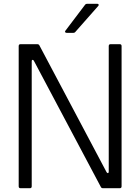

<svg xmlns="http://www.w3.org/2000/svg" viewBox="-20 -997 744 1017"><path d="M89 0Q79 0 79 -10V-753Q79 -763 89 -763H177Q186 -763 189 -756L544 -86Q547 -80 551 -80Q556 -80 556 -89V-753Q556 -763 566 -763H614Q624 -763 624 -753V-10Q624 0 614 0H526Q517 0 514 -7L160 -674Q157 -680 153 -680Q148 -680 148 -672V-10Q148 0 138 0ZM380 -829Q376 -823 368 -823H333Q327 -823 325 -827Q323 -831 327 -835L430 -971Q434 -977 443 -977H495Q501 -977 502.5 -973Q504 -969 500 -965Z"/></svg>

Font: Open Sauce Two Light
Style: Regular
Weight: 300
Designer: Alfredo Marco Pradil
Foundry: Creative Sauce Fz LLC
Version: Version 1.477